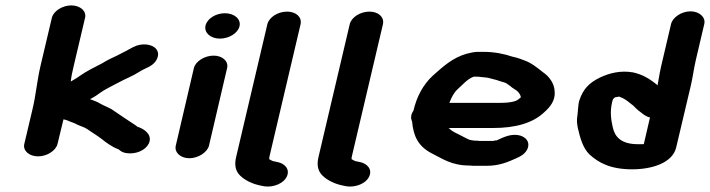

<svg xmlns="http://www.w3.org/2000/svg" viewBox="-20 -680 2629 711"><path d="M172 -614 130 -436C117 -381 113 -327 100 -274L70 -147C64 -122 88 -101 121 -101C154 -101 187 -122 193 -147L215 -238C226 -236 230 -234 239 -230C249 -226 257 -224 265 -219C275 -214 293 -209 303 -202C321 -189 339 -179 357 -165C373 -152 396 -135 419 -127C430 -117 442 -112 462 -112C496 -112 528 -131 534 -157C540 -184 514 -203 488 -211L485 -214C454 -234 425 -254 394 -275C381 -283 363 -289 350 -297C337 -305 327 -307 313 -313C314 -314 316 -314 318 -315C329 -321 340 -328 352 -337C366 -347 382 -355 397 -363L422 -376C444 -388 473 -399 494 -413C497 -415 500 -417 504 -419L534 -434C561 -448 575 -479 558 -499C543 -517 505 -522 474 -506C453 -495 434 -484 413 -474C395 -466 375 -456 359 -446C330 -431 301 -417 274 -398C262 -389 253 -385 242 -378C244 -396 248 -416 253 -436L295 -614C301 -639 277 -660 244 -660C211 -660 178 -639 172 -614Z M698 -428 631 -141C625 -116 648 -94 681 -94C714 -94 748 -116 754 -141L821 -428C827 -453 804 -474 771 -474C738 -474 704 -453 698 -428ZM741 -585C735 -559 760 -537 794 -537C828 -537 861 -557 867 -583C873 -609 848 -631 813 -631C779 -631 747 -611 741 -585Z M970 -590 855 -101C847 -69 852 -47 869 -30C886 -13 915 2 949 8L959 10C994 15 1030 -2 1041 -24C1056 -52 1035 -75 1007 -80L998 -82C991 -82 981 -88 978 -90H977C977 -94 977 -98 978 -101L1093 -590C1099 -616 1077 -637 1043 -637C1009 -637 976 -616 970 -590Z M1275 -590 1160 -101C1152 -69 1157 -47 1174 -30C1191 -13 1220 2 1254 8L1264 10C1299 15 1335 -2 1346 -24C1361 -52 1340 -75 1312 -80L1303 -82C1296 -82 1286 -88 1283 -90H1282C1282 -94 1282 -98 1283 -101L1398 -590C1404 -616 1382 -637 1348 -637C1314 -637 1281 -616 1275 -590Z M1644 -299C1652 -319 1660 -336 1675 -350C1691 -364 1711 -388 1734 -396H1747C1751 -396 1755 -396 1759 -395L1780 -393C1783 -392 1785 -392 1787 -392C1797 -389 1807 -387 1818 -384L1833 -379C1842 -376 1854 -374 1860 -368C1866 -364 1872 -360 1876 -356L1894 -344C1901 -338 1907 -330 1909 -320C1907 -318 1905 -317 1902 -314C1890 -301 1854 -299 1828 -299ZM1511 -270C1503 -259 1499 -244 1506 -230C1511 -175 1529 -138 1579 -112C1618 -93 1651 -67 1719 -67C1728 -66 1735 -66 1740 -66H1782C1829 -66 1861 -80 1892 -94C1911 -102 1924 -111 1932 -126C1946 -154 1926 -176 1897 -180C1867 -184 1841 -170 1819 -160H1815C1810 -159 1807 -158 1804 -158H1762C1759 -158 1753 -158 1746 -159C1741 -159 1736 -159 1731 -160L1720 -162C1709 -166 1701 -171 1691 -176C1671 -187 1658 -190 1644 -204C1643 -205 1641 -205 1641 -206H1806C1888 -206 1953 -224 1995 -264C2018 -284 2037 -309 2034 -341C2033 -371 2014 -397 1990 -413C1970 -429 1947 -448 1920 -457L1904 -463C1896 -466 1887 -468 1878 -470C1849 -480 1812 -488 1770 -488H1751C1737 -488 1723 -485 1708 -481C1655 -466 1619 -432 1583 -400C1547 -367 1523 -322 1511 -270Z M2266 -321C2268 -322 2271 -322 2274 -322L2278 -320C2298 -313 2311 -299 2325 -289L2336 -278C2340 -274 2346 -269 2353 -264L2362 -257C2369 -252 2377 -247 2387 -245L2364 -146C2362 -146 2360 -147 2359 -146H2343C2280 -146 2257 -173 2249 -209C2243 -237 2238 -265 2247 -303C2249 -312 2253 -321 2266 -321ZM2557 -459 2588 -591C2594 -616 2570 -638 2537 -638C2504 -638 2471 -616 2465 -591L2434 -459C2426 -427 2420 -395 2415 -364C2413 -365 2412 -366 2412 -367L2396 -379C2377 -393 2355 -405 2324 -412C2277 -420 2236 -409 2202 -393C2161 -373 2139 -350 2125 -307C2121 -295 2120 -263 2118 -251C2115 -233 2117 -221 2120 -205C2128 -171 2138 -132 2163 -108C2197 -77 2241 -53 2321 -53C2397 -53 2471 -78 2484 -134L2537 -358C2545 -390 2549 -425 2557 -459Z"/></svg>

Font: Blanket
Style: SikObl
Weight: 700
Foundry: Cannot Into Space Fonts
Version: Version 0.9